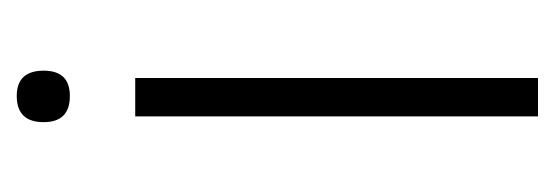

<svg xmlns="http://www.w3.org/2000/svg" viewBox="-242 -260 678 235"><g transform="rotate(-90 97.5 -142.0)"><path d="M98 -461Q129 -461 129 -428Q129 -396 98 -396Q66 -396 66 -428Q66 -461 98 -461ZM73 -316H120V177H73Z"/></g></svg>

Font: TajawalTap
Style: Regular
Weight: 300
Designer: Boutros Fonts
Foundry: Created by Boutros International 2017
Version: Version 2.700